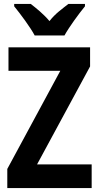

<svg xmlns="http://www.w3.org/2000/svg" viewBox="-20 -1020 502 974"><path d="M156 -840H307C330 -882 379 -949 411 -988V-1000H327C298 -977 261 -952 231 -913C201 -949 162 -980 136 -1000H52V-988C84 -949 135 -880 156 -840ZM445 -66V-186H168L437 -683V-780H23V-661H286L17 -163V-66Z"/></svg>

Font: Noto Sans Malayalam UI Condensed
Style: Bold
Weight: 700
Width: 3
Designer: Jelle Bosma - Monotype Design Team
Foundry: Monotype Imaging Inc.
Version: Version 2.104